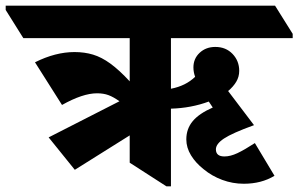

<svg xmlns="http://www.w3.org/2000/svg" viewBox="-88 -646 1049 675"><path d="M175 -49 83 -163 332 -290Q311 -305 293.5 -311.5Q276 -318 253 -318Q203 -318 130 -277L35 -427Q107 -463 174 -463Q209 -463 239 -454Q269 -445 300 -422.5Q331 -400 368 -360V-512H-6L-68 -611V-626H879L941 -527V-512H513V-334Q565 -344 598 -376Q592 -392 592 -409Q592 -440 614 -460.5Q636 -481 669 -481Q706 -481 729.5 -456.5Q753 -432 753 -397Q753 -376 742.5 -358.5Q732 -341 714 -326L805 -206Q728 -178 699.5 -159Q671 -140 671 -121Q671 -96 701 -96Q722 -96 746.5 -107.5Q771 -119 808 -143L877 -28Q831 0 769 0Q730 0 693.5 -13.5Q657 -27 628 -51Q600 -73 583.5 -100Q567 -127 567 -156Q567 -193 589.5 -220Q612 -247 660 -268L646 -289Q584 -266 513 -264V9H497L368 -74V-170Z"/></svg>

Font: Noto Serif Devanagari ExtraBold
Style: Regular
Weight: 800
Designer: Universal Thirst, Indian Type Foundry and the Monotype Design Team
Foundry: Monotype Imaging Inc.
Version: Version 2.004; ttfautohint (v1.8.4.7-5d5b)